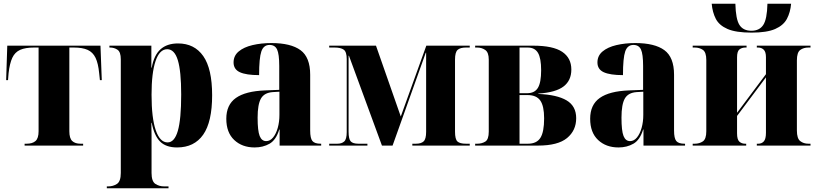

<svg xmlns="http://www.w3.org/2000/svg" viewBox="-20 -781 4381 1030"><path d="M112 0V-10H123Q154 -10 170.5 -24.5Q187 -39 187 -77V-526H163Q116 -526 88 -513.5Q60 -501 46 -471Q32 -441 26 -388L23 -351H13L19 -536H519L526 -351H516L512 -388Q507 -441 492.5 -471Q478 -501 450 -513.5Q422 -526 376 -526H352V-77Q352 -39 367.5 -24.5Q383 -10 412 -10H426V0Z M553 229V219H560Q587 219 607.5 205.5Q628 192 628 147V-463Q628 -502 610.5 -514Q593 -526 570 -526H567V-536H792V-418H794Q806 -485 841 -516.5Q876 -548 935 -548Q1023 -548 1070.5 -480Q1118 -412 1118 -270Q1118 -127 1070 -58.5Q1022 10 930 10Q870 10 838.5 -22Q807 -54 794 -122H792Q793 -89 793 -55Q793 -21 793 13V147Q793 192 813.5 205.5Q834 219 861 219H884V229ZM879 -17Q916 -17 934 -79Q952 -141 952 -274Q952 -399 934 -458Q916 -517 877 -517Q836 -517 814.5 -453.5Q793 -390 793 -273Q793 -148 815.5 -82.5Q838 -17 879 -17Z M1346 10Q1279 10 1236.5 -30Q1194 -70 1194 -144Q1194 -219 1245.5 -255.5Q1297 -292 1402 -296L1478 -299V-427Q1478 -491 1466.5 -515.5Q1455 -540 1426 -540Q1394 -540 1382 -505Q1370 -470 1370 -378Q1301 -378 1267 -393.5Q1233 -409 1233 -446Q1233 -482 1260.5 -505Q1288 -528 1334.5 -539Q1381 -550 1436 -550Q1540 -550 1592 -512Q1644 -474 1644 -380V-81Q1644 -39 1656 -24.5Q1668 -10 1700 -10H1703V0H1480V-86H1478Q1461 -30 1426 -10Q1391 10 1346 10ZM1408 -24Q1429 -24 1445 -43.5Q1461 -63 1470 -95Q1479 -127 1479 -165V-289L1444 -287Q1398 -284 1380 -252.5Q1362 -221 1362 -150Q1362 -79 1373 -51.5Q1384 -24 1408 -24Z M1746 0V-10H1790Q1813 -10 1826.5 -22Q1840 -34 1840 -72V-464Q1840 -503 1824 -514.5Q1808 -526 1775 -526H1746V-536H1997L2130 -156L2267 -536H2500V-526H2480Q2449 -526 2435 -513.5Q2421 -501 2421 -461V-75Q2421 -34 2434 -22Q2447 -10 2480 -10H2500V0H2192V-10H2211Q2239 -10 2252.5 -22.5Q2266 -35 2266 -74V-498H2264L2086 0H2029L1852 -482H1850V-75Q1850 -35 1861.5 -22.5Q1873 -10 1903 -10H1951V0Z M2529 0V-10H2540Q2565 -10 2583.5 -21.5Q2602 -33 2602 -75V-461Q2602 -500 2583 -513Q2564 -526 2540 -526H2529V-536H2840Q2947 -536 2996 -503Q3045 -470 3045 -408Q3045 -349 3003 -317Q2961 -285 2868 -279V-277Q2968 -273 3019.5 -242.5Q3071 -212 3071 -147Q3071 -81 3022 -40.5Q2973 0 2866 0ZM2808 -281Q2848 -281 2865.5 -309.5Q2883 -338 2883 -404Q2883 -469 2866 -497.5Q2849 -526 2811 -526H2767V-281ZM2812 -10Q2859 -10 2879 -41.5Q2899 -73 2899 -146Q2899 -212 2878.5 -241.5Q2858 -271 2810 -271H2767V-10Z M3298 10Q3231 10 3188.5 -30Q3146 -70 3146 -144Q3146 -219 3197.5 -255.5Q3249 -292 3354 -296L3430 -299V-427Q3430 -491 3418.5 -515.5Q3407 -540 3378 -540Q3346 -540 3334 -505Q3322 -470 3322 -378Q3253 -378 3219 -393.5Q3185 -409 3185 -446Q3185 -482 3212.5 -505Q3240 -528 3286.5 -539Q3333 -550 3388 -550Q3492 -550 3544 -512Q3596 -474 3596 -380V-81Q3596 -39 3608 -24.5Q3620 -10 3652 -10H3655V0H3432V-86H3430Q3413 -30 3378 -10Q3343 10 3298 10ZM3360 -24Q3381 -24 3397 -43.5Q3413 -63 3422 -95Q3431 -127 3431 -165V-289L3396 -287Q3350 -284 3332 -252.5Q3314 -221 3314 -150Q3314 -79 3325 -51.5Q3336 -24 3360 -24Z M4012 -606Q3928 -606 3883 -625.5Q3838 -645 3820 -680Q3802 -715 3798 -761H3925Q3927 -678 3947 -647Q3967 -616 4011 -616Q4054 -616 4074.5 -647Q4095 -678 4097 -761H4224Q4220 -715 4201.5 -680Q4183 -645 4138.5 -625.5Q4094 -606 4012 -606ZM3696 0V-10H3707Q3732 -10 3750.5 -22.5Q3769 -35 3769 -77V-459Q3769 -501 3750.5 -513.5Q3732 -526 3707 -526H3696V-536H3985V-526H3979Q3960 -526 3947 -516Q3934 -506 3934 -473V-176L4089 -383V-474Q4089 -503 4077 -514.5Q4065 -526 4047 -526H4040V-536H4328V-526H4317Q4291 -526 4273 -513Q4255 -500 4255 -457V-81Q4255 -38 4273 -24Q4291 -10 4317 -10H4328V0H4040V-10H4048Q4066 -10 4077.5 -22.5Q4089 -35 4089 -69V-366L3934 -159V-66Q3934 -32 3946.5 -21Q3959 -10 3977 -10H3983V0Z"/></svg>

Font: Noto Serif Display SemiCondensed ExtraBold
Style: Regular
Weight: 800
Width: 4
Designer: Monotype Design Team
Foundry: Monotype Imaging Inc.
Version: Version 2.009